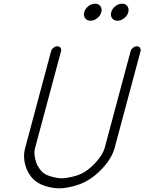

<svg xmlns="http://www.w3.org/2000/svg" viewBox="-20 -1020 782 1040"><path d="M310.5 -742.2 170.2 -219.2Q164.8 -201.2 167.1 -180.1Q169.4 -158.9 176.4 -139.4Q183.3 -119.9 196.3 -103Q209.2 -86.2 225.1 -76.7Q239.5 -68.1 267.2 -61Q294.9 -54 314.5 -54Q334 -54 365.4 -61Q396.7 -68.1 415.8 -76.7Q458.3 -95.9 497.7 -139Q537.1 -182.1 547.1 -219.2L687.3 -742.2Q690.2 -753.2 700.3 -761.2Q710.4 -769.3 721.4 -769.3Q732.4 -769.3 738.3 -761.2Q744.1 -753.2 741.2 -742.2L601.1 -219.2Q586.4 -164.3 536.5 -109.9Q486.6 -55.4 427.7 -28.8Q399.7 -16.1 363.9 -8.1Q328.1 0 300 0Q272 0 240.5 -8.1Q209 -16.1 187.7 -28.8Q143.1 -55.4 122.4 -109.9Q101.8 -164.3 116.5 -219.2L256.6 -742.2Q259.5 -753.2 269.7 -761.2Q279.8 -769.3 290.8 -769.3Q301.8 -769.3 307.6 -761.2Q313.5 -753.2 310.5 -742.2ZM441.2 -921.3Q431.2 -934.8 436.3 -953.9Q441.4 -972.9 458.6 -986.5Q475.8 -1000 494.9 -1000Q513.9 -1000 523.8 -986.5Q533.7 -972.9 528.6 -953.9Q523.4 -934.8 506.3 -921.3Q489.3 -907.7 470.2 -907.7Q451.2 -907.7 441.2 -921.3ZM587.3 -921.3Q577.4 -934.8 582.5 -953.9Q587.6 -972.9 604.9 -986.5Q622.1 -1000 641.1 -1000Q660.2 -1000 670 -986.5Q679.9 -972.9 674.8 -953.9Q669.7 -934.8 652.5 -921.3Q635.3 -907.7 616.2 -907.7Q597.2 -907.7 587.3 -921.3Z"/></svg>

Font: Tecnico
Style: FinoInclinado
Weight: 400
Italic angle: -15°
Version: Version 1.3